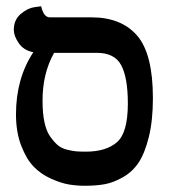

<svg xmlns="http://www.w3.org/2000/svg" viewBox="-20 -579 550 610"><path d="M288.1 -411.1H151.9Q114.7 -345.2 115.2 -257.8Q115.2 -219.7 121.1 -191.4Q127 -163.1 138.9 -146Q150.9 -128.9 162.8 -118.4Q174.8 -107.9 192.9 -103.5Q210.9 -99.1 222.9 -98.1Q234.9 -97.2 252.9 -97.2Q316.9 -97.2 351.6 -127.2Q386.2 -157.2 386.2 -250Q386.2 -332 365.2 -371.6Q344.2 -411.1 288.1 -411.1ZM250 11.2Q224.1 11.2 199 7.1Q173.8 2.9 141.8 -11.5Q109.9 -25.9 86.9 -49.6Q64 -73.2 47.4 -116.2Q30.8 -159.2 30.8 -215.8Q30.8 -329.6 85.9 -413.1Q55.2 -418.9 39.6 -441.9Q23.9 -464.8 23.9 -483.9Q23.9 -516.1 45.9 -534.7Q67.9 -553.2 89.4 -556.2L110.8 -559.1Q118.7 -523.9 138.2 -523.9H271Q365.2 -523.9 415.5 -466.1Q465.8 -408.2 465.8 -267.1Q465.8 -196.3 452.9 -144Q439.9 -91.8 420.4 -62.5Q400.9 -33.2 370.8 -16.1Q340.8 1 313.5 6.1Q286.1 11.2 250 11.2Z"/></svg>

Font: Linux Libertine
Style: Semibold
Weight: 600
Designer: Philipp H. Poll
Foundry: Philipp H. Poll
Version: Version 5.1.2 ; ttfautohint (v0.9)